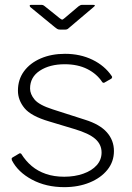

<svg xmlns="http://www.w3.org/2000/svg" viewBox="-20 -762 544 792"><path d="M402 -423Q380 -457 340.5 -477Q301 -497 247 -497Q185 -497 144.5 -470.5Q104 -444 104 -397Q104 -374 122.5 -351.5Q141 -329 197 -311L331 -268Q392 -249 421 -216Q450 -183 450 -139Q450 -95 423 -61.5Q396 -28 349.5 -9Q303 10 245 10Q170 10 112 -21Q54 -52 29 -101Q28 -104 28 -107Q28 -110 31 -112L58 -128Q60 -130 63.5 -129.5Q67 -129 68 -127Q86 -98 111 -77Q136 -56 169.5 -44.5Q203 -33 245 -33Q288 -33 323.5 -45.5Q359 -58 379 -80.5Q399 -103 399 -133Q399 -166 373 -189Q347 -212 286 -230L183 -261Q108 -283 81 -316Q54 -349 54 -388Q54 -434 79 -468Q104 -502 148 -521Q192 -540 248 -540Q311 -540 361.5 -515.5Q412 -491 441 -448Q443 -445 442.5 -443Q442 -441 440 -438L412 -422Q410 -420 407 -420.5Q404 -421 402 -423ZM304 -736Q308 -739 311.5 -740.5Q315 -742 319 -742H364Q378 -742 365 -732L267 -649Q264 -646 260 -643Q256 -640 250 -640H227Q220 -640 215.5 -643Q211 -646 206 -650L106 -732Q102 -736 102.5 -739Q103 -742 108 -742H149Q154 -742 157 -741Q160 -740 165 -736L226 -687Q234 -681 236.5 -681Q239 -681 246 -687Z"/></svg>

Font: Libre Franklin Thin ExtraLight
Style: Regular
Weight: 250
Version: Version 3.000